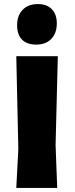

<svg xmlns="http://www.w3.org/2000/svg" viewBox="-20 -923 367 943"><path d="M166 -903Q210 -903 234.5 -878Q259 -853 259 -808Q259 -760 232 -732Q205 -704 158 -704Q112 -704 88 -728.5Q64 -753 64 -799Q64 -847 91.5 -875Q119 -903 166 -903ZM264 -647 253 -210 261 0H60L70 -190L60 -647Z"/></svg>

Font: Alegreya Sans SC Black
Style: Regular
Weight: 900
Designer: Juan Pablo del Peral
Foundry: Huerta Tipografica
Version: Version 2.007